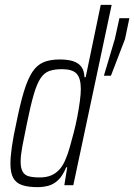

<svg xmlns="http://www.w3.org/2000/svg" viewBox="-20 -763 553 791"><path d="M135 8Q96 8 71 -0.5Q46 -9 34.5 -30Q23 -51 23 -89Q23 -117 29 -159Q35 -201 47 -255Q63 -335 78.5 -386Q94 -437 113 -466Q132 -495 159 -506.5Q186 -518 226 -518Q259 -518 281 -511Q303 -504 315 -488Q327 -472 328 -445H333L395 -743H440L282 0H245L257 -74H253Q238 -38 219 -20.5Q200 -3 178.5 2.5Q157 8 135 8ZM144 -32Q171 -32 191 -40.5Q211 -49 226 -66Q241 -83 251 -109Q259 -127 267 -155Q275 -183 283.5 -215.5Q292 -248 298.5 -282Q305 -316 309 -346Q313 -376 313 -396Q313 -441 295.5 -459.5Q278 -478 236 -478Q204 -478 183 -470.5Q162 -463 147 -440.5Q132 -418 119 -373.5Q106 -329 91 -255Q79 -198 72 -160Q65 -122 65 -97Q65 -70 73.5 -55.5Q82 -41 99.5 -36.5Q117 -32 144 -32ZM408 -451 453 -602 472 -688H513L495 -602L437 -451Z"/></svg>

Font: Saira Condensed ExtraLight
Style: Italic
Weight: 250
Width: 3
Italic angle: -12°
Designer: Hector Gatti with collaboration of the Omnibus-Type team
Foundry: Omnibus-Type
Version: Version 1.101